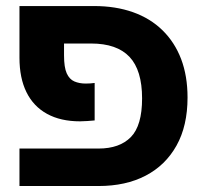

<svg xmlns="http://www.w3.org/2000/svg" viewBox="-20 -622 692 642"><path d="M45.1 0V-125.3H309.6Q379.9 -125.3 417.5 -163.6Q455.1 -202 455.1 -293Q455.1 -387.2 413 -431.9Q370.8 -476.5 284.6 -476.5H114.5V-601.8H294.6Q366.5 -601.8 424.5 -581.3Q482.4 -560.8 523.3 -520.8Q564.2 -480.8 585.7 -424.4Q607.1 -367.9 607.1 -296Q607.1 -201.2 570.2 -135.2Q533.3 -69.2 466.9 -34.6Q400.5 0 309.6 0ZM247.6 -216.3Q182.7 -216.3 137.3 -241.3Q91.9 -266.2 68.5 -313.7Q45.1 -361.1 45.1 -428.9V-601.8H194.1V-436.9Q194.1 -396.9 203.1 -376.8Q212.2 -356.8 228.7 -349.7Q245.3 -342.6 266.4 -342.6Q274.4 -342.6 282 -343.1Q289.5 -343.6 296.5 -344.6V-219.3Q285.5 -218.3 272 -217.3Q258.5 -216.3 247.6 -216.3Z"/></svg>

Font: Noto Sans Hebrew
Style: Regular
Weight: 400
Designer: Monotype Design Team
Foundry: Monotype Imaging Inc.
Version: Version 2.003;January 10, 2023;FontCreator 14.0.0.2877 64-bi